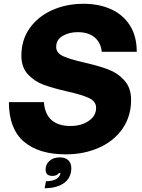

<svg xmlns="http://www.w3.org/2000/svg" viewBox="-20 -799 752 1015"><path d="M27 -259H212Q222 -133 353 -133Q409 -133 448.5 -159.5Q488 -186 488 -229Q488 -263 451 -280.5Q414 -298 338 -315Q263 -332 213 -350Q163 -368 128 -405.5Q93 -443 93 -505Q93 -588 137 -650Q181 -712 256 -745.5Q331 -779 421 -779Q503 -779 566.5 -750.5Q630 -722 666.5 -665Q703 -608 703 -525H518Q513 -574 480 -601.5Q447 -629 391 -629Q345 -629 311 -609Q277 -589 277 -551Q277 -519 313 -502.5Q349 -486 423 -469Q498 -452 549.5 -433Q601 -414 637 -374.5Q673 -335 673 -271Q673 -184 627.5 -118.5Q582 -53 503 -18Q424 17 328 17Q184 17 105.5 -51Q27 -119 27 -259ZM223 159Q249 159 267.5 152Q286 145 294 131Q298 126 300 116H292Q280 131 257 131Q240 131 230.5 123Q221 115 221 98Q221 69 242 51Q263 33 296 33Q326 33 341.5 48.5Q357 64 357 89Q357 141 318.5 168.5Q280 196 216 196Z"/></svg>

Font: Open Sauce One Black Italic
Style: Regular
Weight: 900
Italic angle: -10°
Designer: Alfredo Marco Pradil
Foundry: Creative Sauce Fz LLC
Version: Version 1.477